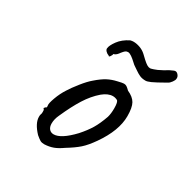

<svg xmlns="http://www.w3.org/2000/svg" viewBox="-125 -653 740 752"><g transform="rotate(30 244.5 -276.5)"><path d="M130 -34Q97 -69 97 -98Q97 -105 98 -108Q101 -115 100.5 -122Q100 -129 100 -131Q96 -135 96 -136.5Q96 -138 98 -139.5Q100 -141 101 -143Q107 -143 105 -154Q103 -162 113 -189.5Q123 -217 138 -240Q149 -258 170.5 -285Q192 -312 209 -326Q233 -347 252 -357Q271 -367 294 -372Q314 -377 321 -377Q328 -377 333.5 -373.5Q339 -370 348 -361Q375 -349 385.5 -330.5Q396 -312 396 -273Q396 -208 343 -132Q320 -99 300 -81.5Q280 -64 247 -44Q226 -29 208.5 -22.5Q191 -16 169 -15Q157 -15 150 -19Q143 -23 130 -34ZM331 -233Q336 -250 336 -274Q336 -304 328 -308Q318 -313 308 -313Q286 -313 262 -293Q233 -268 210 -231.5Q187 -195 163 -141Q153 -120 153 -100Q153 -85 160.5 -76Q168 -67 181 -67Q214 -67 265 -121Q289 -148 303.5 -172Q318 -196 331 -233ZM324 -457Q320 -459 310 -468.5Q300 -478 290 -485Q280 -492 273 -492Q266 -492 261 -488Q256 -484 249 -475Q245 -469 239.5 -463.5Q234 -458 227 -457Q226 -451 221 -444Q216 -437 214 -442Q205 -445 199 -451.5Q193 -458 194 -464Q195 -477 211 -499Q227 -521 257 -536Q265 -538 271 -538Q285 -538 300.5 -532.5Q316 -527 328 -516Q334 -510 345.5 -499.5Q357 -489 364.5 -484.5Q372 -480 379 -480Q382 -480 394 -484Q405 -487 429 -500Q449 -513 465 -519Q475 -523 483 -514Q491 -505 489 -495Q489 -490 482 -480Q475 -470 467 -466Q425 -442 410 -435.5Q395 -429 388 -429Q372 -429 361 -434Q350 -439 339.5 -446.5Q329 -454 324 -457Z"/></g></svg>

Font: Caveat
Style: Regular
Weight: 400
Designer: Pablo Impallari
Foundry: Pablo Impallari
Version: Version 1.500; ttfautohint (v1.6)